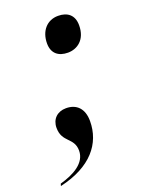

<svg xmlns="http://www.w3.org/2000/svg" viewBox="-153 -608 631 828"><g transform="rotate(-20 162.0 -194.0)"><path d="M206 -377C248 -377 291 -405 291 -472C291 -519 262 -541 219 -541C168 -541 134 -502 134 -445C134 -399 163 -377 206 -377ZM-17 143 -20 153C126 120 194 36 194 -68C194 -124 164 -155 115 -155C75 -155 48 -129 48 -89C48 -21 106 -25 106 36C106 93 47 125 -17 143Z"/></g></svg>

Font: Noto Serif Display Condensed ExtraBold
Style: Italic
Weight: 800
Width: 3
Italic angle: -12°
Designer: Monotype Design Team
Foundry: Monotype Imaging Inc.
Version: Version 2.009